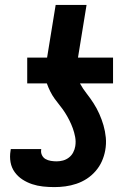

<svg xmlns="http://www.w3.org/2000/svg" viewBox="-20 -755 540 783"><path d="M202 8Q178 8 155 5.5Q132 3 111 -4Q90 -11 71.5 -23Q53 -35 40 -53Q27 -71 23 -93.5Q19 -116 23 -140L24 -147H148V-145Q146 -133 151 -122.5Q156 -112 165.5 -106.5Q175 -101 187 -99Q199 -97 211 -97Q224 -97 237 -100.5Q250 -104 261 -112.5Q272 -121 278.5 -133.5Q285 -146 287 -159Q290 -178 286.5 -196.5Q283 -215 277 -231.5Q271 -248 263 -264Q255 -280 245.5 -295Q236 -310 225 -323.5Q214 -337 203.5 -351.5Q193 -366 185 -382Q177 -398 171 -415H91V-520H172L207 -735H333L298 -520H441V-415H306Q318 -393 333 -374Q348 -355 361.5 -334Q375 -313 385 -290.5Q395 -268 402 -244Q409 -220 411.5 -194Q414 -168 409 -141Q405 -119 395.5 -97.5Q386 -76 370 -57.5Q354 -39 334 -26Q314 -13 291.5 -5.5Q269 2 246.5 5Q224 8 202 8Z"/></svg>

Font: Iosevka Extrabold Oblique
Style: Regular
Weight: 800
Italic angle: -9°
Monospace: yes
Designer: Belleve Invis
Foundry: Belleve Invis
Version: Version 32.5.0; ttfautohint (v1.8.4)